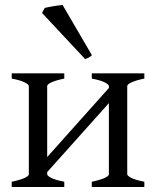

<svg xmlns="http://www.w3.org/2000/svg" viewBox="-20 -747 623 767"><path d="M346.7 0V-21Q379.9 -27.8 397.5 -35.9Q415 -43.9 415 -50.8V-335L168.5 -59.6V-50.8Q168.5 -44.9 184.8 -36.4Q201.2 -27.8 236.8 -21V0H26.9V-21Q60.1 -27.8 77.6 -35.9Q95.2 -43.9 95.2 -50.8V-403.3Q95.2 -409.2 78.9 -417.7Q62.5 -426.3 26.9 -433.1V-454.1H236.8V-433.1Q203.6 -426.3 186 -418.2Q168.5 -410.2 168.5 -403.3V-119.6L415 -395.5V-403.3Q415 -409.2 398.7 -417.7Q382.3 -426.3 346.7 -433.1V-454.1H556.6V-433.1Q523.4 -426.3 505.9 -418.2Q488.3 -410.2 488.3 -403.3V-50.8Q488.3 -44.9 504.6 -36.4Q521 -27.8 556.6 -21V0ZM347.2 -526.4Q340.8 -520.5 334.5 -517.1Q328.1 -513.7 319.8 -511.2L147.9 -695.3L158.7 -715.3Q163.6 -716.8 173.1 -718.5Q182.6 -720.2 193.1 -722.2Q203.6 -724.1 213.9 -725.3Q224.1 -726.6 230 -727.1Z"/></svg>

Font: Gentium Plus
Style: Regular
Weight: 400
Designer: J. Victor Gaultney, Annie Olsen, Iska Routamaa
Foundry: SIL International
Version: Version 1.510